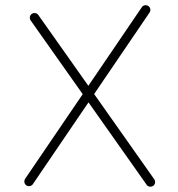

<svg xmlns="http://www.w3.org/2000/svg" viewBox="-20 -691 678 731"><path d="M80.1 14.6C88.4 20 99.6 18.1 105 10.3L316.9 -301.3L538.1 12.2C543.5 20.5 555.2 22 563 16.6C571.3 11.2 572.8 -0.5 567.4 -8.3L338.4 -333L549.3 -643.1C554.7 -651.4 553.2 -662.6 544.9 -668C536.6 -673.3 525.4 -671.9 520 -663.6L316.4 -364.3L126 -633.8C120.6 -642.1 108.9 -643.6 101.1 -638.2C92.8 -632.8 91.3 -621.1 96.7 -613.3L294.9 -332.5L75.7 -10.3C70.3 -2 72.3 9.3 80.1 14.6Z"/></svg>

Font: Mikhak ExtraLight
Style: Regular
Weight: 200
Designer: Amin Abedi
Version: Version 3.2